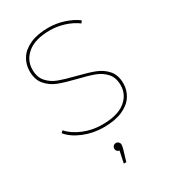

<svg xmlns="http://www.w3.org/2000/svg" viewBox="-228 -816 1056 1188"><g transform="rotate(-30 300.5 -222.0)"><path d="M304 3Q228 3 161 -24.5Q94 -52 58 -96L72 -109Q106 -69 169 -42.5Q232 -16 303 -16Q412 -16 467.5 -59.5Q523 -103 523 -172Q523 -226 494 -258Q465 -290 422.5 -306Q380 -322 308 -339Q231 -358 186 -375.5Q141 -393 109.5 -429.5Q78 -466 78 -527Q78 -575 103 -615Q128 -655 181 -679Q234 -703 312 -703Q368 -703 422 -685.5Q476 -668 515 -639L504 -623Q463 -653 412.5 -668.5Q362 -684 313 -684Q208 -684 153 -639.5Q98 -595 98 -526Q98 -472 127 -439.5Q156 -407 199 -391Q242 -375 315 -357Q391 -338 436 -320.5Q481 -303 512 -267.5Q543 -232 543 -172Q543 -124 517 -84Q491 -44 437.5 -20.5Q384 3 304 3ZM317 165 318 176Q307 176 299.5 168.5Q292 161 292 150Q292 139 299.5 131.5Q307 124 318 124Q329 124 336.5 132Q344 140 344 150Q344 160 338 182L315 259H297Z"/></g></svg>

Font: Montserrat
Style: Regular
Weight: 400
Designer: Julieta Ulanovsky
Foundry: Julieta Ulanovsky
Version: Version 8.000